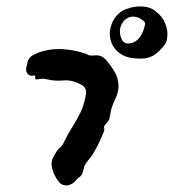

<svg xmlns="http://www.w3.org/2000/svg" viewBox="-20 -587 543 593"><path d="M496 -468Q495 -457 488 -448Q481 -439 473 -431Q460 -418 446.5 -412Q433 -406 414 -406Q398 -406 383.5 -408.5Q369 -411 355 -419Q320 -441 319 -483Q319 -491 321 -499.5Q323 -508 326 -516Q332 -530 343.5 -542Q355 -554 370 -559Q399 -570 429 -566Q449 -563 462 -551Q481 -537 490.5 -514Q500 -491 496 -468ZM428 -513Q430 -518 420 -525Q410 -532 406 -533Q390 -539 375 -532Q363 -525 358 -516Q345 -496 354 -470Q359 -455 371 -453Q383 -451 396 -458Q410 -466 418 -482Q426 -498 428 -513ZM346 -320Q346 -302 335.5 -280Q325 -258 322 -242Q321 -236 320 -229.5Q319 -223 317 -218Q315 -212 310 -207.5Q305 -203 302 -198Q301 -194 302 -189.5Q303 -185 301 -181Q295 -166 287.5 -150Q280 -134 272 -120Q266 -108 256.5 -97Q247 -86 241 -75Q240 -73 237.5 -62Q235 -51 232 -47Q229 -42 224 -39Q219 -36 216 -32Q208 -21 197 -17Q188 -13 178.5 -15Q169 -17 163 -24Q156 -32 150.5 -42.5Q145 -53 142 -64Q135 -86 146 -104Q150 -111 154 -118Q158 -125 163 -129Q174 -138 178 -149Q190 -174 203.5 -195Q217 -216 228.5 -239.5Q240 -263 245 -294Q250 -317 228 -327Q201 -341 175.5 -338.5Q150 -336 125 -342Q115 -345 103 -343Q99 -342 93 -342Q86 -342 89 -349Q90 -351 88.5 -352.5Q87 -354 85 -354Q82 -354 81 -353Q71 -352 65 -359.5Q59 -367 61 -377Q62 -380 62.5 -383.5Q63 -387 64 -390Q67 -411 87 -419Q91 -421 94 -422.5Q97 -424 100 -425Q138 -438 176.5 -435Q215 -432 244 -421Q246 -421 248 -420Q250 -419 251 -418Q257 -414 273 -416Q295 -418 309 -400Q323 -384 334.5 -364.5Q346 -345 346 -320Z"/></svg>

Font: Slackside One
Style: Regular
Weight: 400
Version: Version 1.000